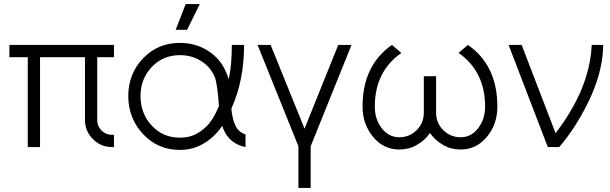

<svg xmlns="http://www.w3.org/2000/svg" viewBox="-20 -720 2986 940"><path d="M26 -500V-440H116V0H176V-440H396V-132Q396 -78 435 -39Q474 0 528 0H538V-60H528Q498 -60 477 -81Q456 -102 456 -132V-440H538V-500Z M861 -510Q753 -510 681 -435Q608 -359 608 -250Q608 -195 626.5 -148Q645 -101 681 -63Q753 14 861 14Q925 14 978 -18Q1005 -34 1027 -55Q1049 -76 1068 -104Q1072 -91 1077.5 -79.5Q1083 -68 1090 -58Q1106 -35 1129 -20.5Q1152 -6 1182 0V-62Q1169 -66 1158.5 -73.5Q1148 -81 1140 -92Q1132 -104 1126 -121.5Q1120 -139 1116 -162Q1115 -167 1114 -174Q1113 -181 1113 -189Q1145 -260 1160 -338Q1175 -416 1175 -500H1115Q1115 -454 1111.5 -411.5Q1108 -369 1099 -332Q1097 -341 1094 -349Q1091 -357 1088 -364Q1061 -431 999 -471Q938 -510 861 -510ZM861 -450Q919 -450 963 -422Q1009 -395 1031 -344Q1037 -330 1042.5 -294.5Q1048 -259 1052 -200Q1042 -178 1034 -162.5Q1026 -147 1021 -139Q994 -96 952 -71Q932 -58 909 -52Q886 -46 861 -46Q778 -46 723 -105Q668 -164 668 -250Q668 -334 723 -392Q778 -450 861 -450ZM840 -574H896L958 -700H889Z M1241 -500 1441 -4V200H1501V-4L1701 -500H1636L1471 -90L1305 -500Z M1899 -500Q1755 -400 1755 -198Q1755 -154 1768.5 -116.5Q1782 -79 1808 -48Q1859 12 1935 12Q1958 12 1979.5 6.5Q2001 1 2020 -10Q2040 -21 2056 -35.5Q2072 -50 2085 -69Q2098 -50 2114.5 -35.5Q2131 -21 2150 -10Q2188 12 2235 12Q2311 12 2362 -48Q2415 -110 2415 -198Q2415 -400 2271 -500L2225 -461Q2355 -370 2355 -198Q2355 -166 2346 -139.5Q2337 -113 2320 -91Q2286 -48 2235 -48Q2185 -48 2150 -83Q2115 -118 2115 -168V-347H2055V-168Q2055 -143 2046 -121.5Q2037 -100 2020 -83Q1985 -48 1935 -48Q1884 -48 1850 -91Q1815 -135 1815 -198Q1815 -370 1945 -461Z M2470 -500 2662 0H2718Q2740 -26 2758.5 -51Q2777 -76 2793 -101Q2932 -318 2933 -500H2877Q2872 -392 2827.5 -284Q2783 -176 2700 -68L2534 -500Z"/></svg>

Font: Unageo
Style: Light
Weight: 300
Designer: Richard Sepsi
Foundry: Richard Sepsi
Version: Version 2.000